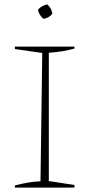

<svg xmlns="http://www.w3.org/2000/svg" viewBox="-20 -857 411 877"><path d="M48 0V-10Q79 -18 108 -23Q137 -28 165 -29L173 -615L48 -633V-644H320V-635Q294 -628 264.5 -623Q235 -618 203 -616V-30L320 -12V0ZM196 -837Q216 -819 219 -794Q203 -774 178 -771Q159 -788 153 -812Q170 -832 196 -837Z"/></svg>

Font: Piazzolla SC Thin
Style: Regular
Weight: 100
Designer: Juan Pablo del Peral
Foundry: Huerta Tipografica
Version: Version 1.330